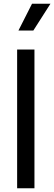

<svg xmlns="http://www.w3.org/2000/svg" viewBox="-20 -1011 291 1031"><path d="M72 0H165V-745H72ZM79 -847H159L251 -991H152Z"/></svg>

Font: Plus Jakarta Sans Medium
Style: Regular
Weight: 500
Designer: Gumpita Rahayu
Foundry: Tokotype
Version: Version 2.004; ttfautohint (v1.8.3)